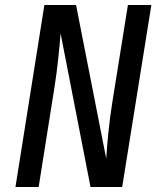

<svg xmlns="http://www.w3.org/2000/svg" viewBox="-20 -750 640 770"><path d="M42 0H135L198 -397C210 -469 219 -565 223 -616L343 0H470L587 -730H493L430 -337C418 -264 409 -167 406 -114L285 -730H158Z"/></svg>

Font: JetBrains Mono Medium
Style: Italic
Weight: 436
Italic angle: -9°
Monospace: yes
Designer: Philipp Nurullin, Konstantin Bulenkov
Foundry: JetBrains
Version: Version 2.305